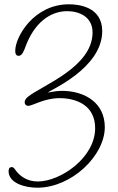

<svg xmlns="http://www.w3.org/2000/svg" viewBox="-20 -856 549 894"><path d="M111 -406C106 -402 95 -393 95 -380C95 -368 104 -363 111 -363C131 -363 186 -399 257 -399C337 -399 423 -365 423 -259C423 -121 261 -11 156 -11C107 -11 75 -35 56 -59C46 -72 44 -78 35 -78C21 -78 20 -65 20 -59C20 -5 92 18 154 18C313 18 468 -131 468 -264C468 -375 378 -433 267 -433C239 -433 206 -425 203 -425C211 -436 456 -537 456 -711C456 -826 343 -836 301 -836C137 -836 51 -684 51 -620C51 -613 51 -596 67 -596C82 -596 91 -617 100 -642C138 -744 209 -804 293 -804C350 -804 411 -777 411 -705C411 -543 175 -458 111 -406Z"/></svg>

Font: Life Savers
Style: Regular
Weight: 400
Designer: Pablo Impallari, Rodrigo Fuenzalida, Brenda Gallo
Foundry: Pablo Impallari, Rodrigo Fuenzalida, Brenda Gallo
Version: Version 3.000